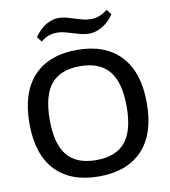

<svg xmlns="http://www.w3.org/2000/svg" viewBox="-101 -1041 1007 1136"><g transform="rotate(-10 402.5 -472.5)"><path d="M182 -865Q214 -911 252 -933Q290 -955 326 -955Q352 -955 375.5 -948.5Q399 -942 422 -934.5Q445 -927 468 -921Q491 -915 516 -915Q542 -915 565.5 -923.5Q589 -932 617 -953L640 -922Q609 -877 569 -854.5Q529 -832 491 -832Q467 -832 443.5 -838Q420 -844 396.5 -851.5Q373 -859 349.5 -865Q326 -871 303 -871Q279 -871 255.5 -863.5Q232 -856 206 -835ZM403 10Q233 10 141.5 -86.5Q50 -183 50 -369Q50 -555 141.5 -652.5Q233 -750 403 -750Q571 -750 663 -652.5Q755 -555 755 -369Q755 -183 663 -86.5Q571 10 403 10ZM403 -88Q521 -88 577.5 -156Q634 -224 634 -369Q634 -515 577 -583.5Q520 -652 403 -652Q285 -652 228.5 -584Q172 -516 172 -369Q172 -224 228.5 -156Q285 -88 403 -88Z"/></g></svg>

Font: Encode Sans Wide
Style: Medium
Weight: 500
Designer: Pablo Impallari, Andres Torresi
Foundry: Pablo Impallari, Andres Torresi
Version: Version 1.000; ttfautohint (v1.00) -l 8 -r 50 -G 200 -x 14 -